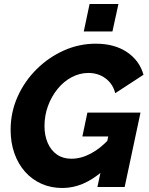

<svg xmlns="http://www.w3.org/2000/svg" viewBox="-20 -933 744 958"><path d="M291 5Q234 5 187 -16Q140 -37 105.5 -75.5Q71 -114 52 -167.5Q33 -221 33 -285Q33 -373 68 -451Q103 -529 163.5 -588.5Q224 -648 299.5 -681.5Q375 -715 458 -715Q551 -715 613.5 -673Q676 -631 696 -560L555 -468Q543 -515 506.5 -542Q470 -569 421 -569Q378 -569 338 -548Q298 -527 267.5 -489.5Q237 -452 219.5 -404.5Q202 -357 202 -304Q202 -257 218 -220Q234 -183 264 -162Q294 -141 336 -141Q384 -141 432.5 -166.5Q481 -192 527 -242L493 -80Q443 -37 393.5 -16Q344 5 291 5ZM520 -252H391L416 -371H681L602 0H466ZM398 -776 427 -913H571L541 -776Z"/></svg>

Font: Raleway Thin ExtraBold
Style: Italic
Weight: 800
Italic angle: -12°
Version: Version 4.026